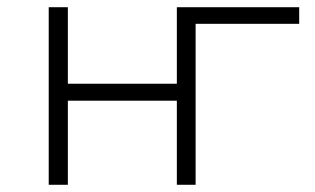

<svg xmlns="http://www.w3.org/2000/svg" viewBox="-20 -512 874 532"><path d="M115 0V-492H168V-280H470V-492H809V-446H522V0H470V-233H168V0Z"/></svg>

Font: Nunito Sans 7pt SemiExpanded ExtraLight
Style: Regular
Weight: 250
Width: 6
Designer: Vernon Adams
Foundry: Vernon Adams
Version: Version 3.101;gftools[0.9.27]